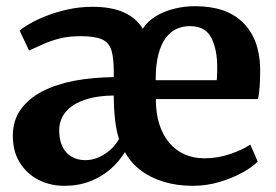

<svg xmlns="http://www.w3.org/2000/svg" viewBox="-20 -590 893 621"><path d="M187.5 11Q143 11 105.2 -8Q67.5 -27 44.5 -63.2Q21.5 -99.5 21.5 -151Q21.5 -200.5 47.2 -236.2Q73 -272 117.8 -295Q162.5 -318 221.8 -329Q281 -340 348 -340.5V-358Q348 -403.5 340 -428.5Q332 -453.5 308.8 -463.2Q285.5 -473 240 -473Q201.5 -473 171.8 -465.2Q142 -457.5 118.2 -446.5Q94.5 -435.5 74 -426.5L43.5 -491Q52.5 -499.5 74.8 -512.5Q97 -525.5 129 -538.2Q161 -551 199.5 -559.5Q238 -568 279.5 -568Q341.5 -568 382 -549.2Q422.5 -530.5 441.5 -497Q457.5 -521.5 484.5 -537.8Q511.5 -554 544.2 -562Q577 -570 610.5 -570Q712.5 -570 766 -517Q819.5 -464 821.5 -368.5Q821.5 -336 820 -311.8Q818.5 -287.5 814.5 -269.5H484Q484 -224.5 495 -189.2Q506 -154 526.8 -129Q547.5 -104 576.5 -91Q605.5 -78 641 -78Q685 -78 725.8 -92.2Q766.5 -106.5 789.5 -122.5L813.5 -67.5Q797.5 -50.5 764.8 -32.2Q732 -14 690.2 -1.5Q648.5 11 603.5 11Q552.5 11 509.5 -2Q466.5 -15 434.5 -39.5Q402.5 -64 384 -98Q365 -67 336.8 -42.5Q308.5 -18 271.2 -3.5Q234 11 187.5 11ZM483.5 -330.5H681Q682 -339 682.2 -351.5Q682.5 -364 682.5 -373Q682.5 -431.5 663 -468.5Q643.5 -505.5 594.5 -505.5Q572 -505.5 552.2 -497Q532.5 -488.5 517 -468.5Q501.5 -448.5 492.5 -414.8Q483.5 -381 483.5 -330.5ZM256.5 -72Q274.5 -72 294.2 -79.2Q314 -86.5 332.8 -101.8Q351.5 -117 365 -140.5Q356 -167.5 352 -204Q348 -240.5 348 -281Q301.5 -280.5 268.2 -271.5Q235 -262.5 213.5 -247.2Q192 -232 181.8 -212Q171.5 -192 171.5 -170Q171.5 -121.5 194.8 -96.8Q218 -72 256.5 -72Z"/></svg>

Font: Merriweather Light 18pt
Style: Bold
Weight: 700
Version: Version 2.100